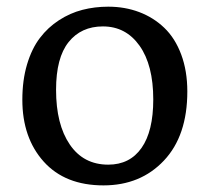

<svg xmlns="http://www.w3.org/2000/svg" viewBox="-20 -541 627 575"><path d="M290 14.2Q174.8 14.2 110.8 -57.1Q46.9 -128.4 46.9 -242.2Q46.9 -300.8 61 -348.1Q75.2 -395.5 99.4 -427.2Q123.5 -459 156.7 -480.5Q189.9 -502 226.8 -511.5Q263.7 -521 304.2 -521Q354 -521 396.7 -504.9Q439.5 -488.8 471.9 -457.8Q504.4 -426.8 522.7 -377.7Q541 -328.6 541 -267.1Q541 -134.3 470.9 -60.1Q400.9 14.2 290 14.2ZM304.2 -47.9Q368.7 -47.9 403.8 -97.9Q439 -147.9 439 -243.2Q439 -346.2 397.9 -404.1Q356.9 -461.9 288.1 -461.9Q223.1 -461.9 185.5 -415Q147.9 -368.2 147.9 -272Q147.9 -168.5 189 -108.2Q230 -47.9 304.2 -47.9Z"/></svg>

Font: Literata Book
Style: Regular
Weight: 400
Designer: Latin by Veronika Burian and Jose Scaglione. Greek by Irene Vlachou. Cyrillic by Vera Evstafieva
Foundry: TypeTogether
Version: Version 2.003;PS 002.003;hotconv 1.0.88;makeotf.lib2.5.64775